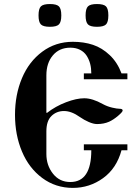

<svg xmlns="http://www.w3.org/2000/svg" viewBox="-20 -919 697 956"><path d="M183.6 -797.4Q171.9 -809.1 171.9 -842.3Q171.9 -875.5 183.6 -887.2Q195.3 -898.9 228.5 -898.9Q261.7 -898.9 273.4 -887.2Q285.2 -875.5 285.2 -842.3Q285.2 -809.1 273.4 -797.4Q261.7 -785.6 228.5 -785.6Q195.3 -785.6 183.6 -797.4ZM418 -797.4Q406.2 -809.1 406.2 -842.3Q406.2 -875.5 418 -887.2Q429.7 -898.9 462.9 -898.9Q496.1 -898.9 507.8 -887.2Q519.5 -875.5 519.5 -842.3Q519.5 -809.1 507.8 -797.4Q496.1 -785.6 462.9 -785.6Q429.7 -785.6 418 -797.4ZM342.8 -710.9Q397.5 -710.9 442.9 -695.8Q488.3 -680.7 526.4 -644.5Q564.5 -608.4 585 -553.7H614.3V-524.4H397.5V-553.7H434.6Q434.6 -579.1 429 -601.1Q423.3 -623 411.4 -641.6Q399.4 -660.2 378.7 -670.9Q357.9 -681.6 330.1 -681.6Q275.4 -681.6 243.2 -643.3Q210.9 -605 210.9 -543.9V-357.9L213.9 -356.9Q256.8 -390.1 308.8 -409.9Q360.8 -429.7 399.4 -429.7Q440.4 -429.7 491.7 -400.9Q514.2 -388.7 538.6 -383.1Q563 -377.4 575.7 -377.4Q590.8 -377.4 590.8 -368.7Q590.8 -361.8 567.9 -342.3Q544.9 -322.8 523.4 -313Q497.1 -301.3 463.4 -301.3Q445.8 -301.3 422.1 -311.5Q398.4 -321.8 378.4 -335.9Q335.9 -366.2 298.8 -366.2Q261.7 -366.2 236.3 -341.6Q210.9 -316.9 210.9 -264.6V-152.3Q210.9 -95.7 243.7 -54.2Q276.4 -12.7 330.1 -12.7Q434.6 -12.7 434.6 -170.9H397.5V-200.2H614.3V-170.9H585Q560.5 -80.6 493.2 -32Q425.8 16.6 342.8 16.6Q256.8 16.6 190.4 -32.7Q124 -82 89.4 -164.6Q54.7 -247.1 54.7 -347.2Q54.7 -447.3 89.4 -529.8Q124 -612.3 190.4 -661.6Q256.8 -710.9 342.8 -710.9Z"/></svg>

Font: Monomachus
Style: Medium
Weight: 500
Designer: Alexey Kryukov
Version: Version 1.0